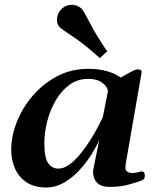

<svg xmlns="http://www.w3.org/2000/svg" viewBox="-20 -788 673 820"><path d="M179.2 12.7Q128.4 13.2 94.7 -8.5Q61 -30.3 44.4 -67.4Q27.8 -104.5 27.8 -148.9Q27.8 -205.6 51.3 -265.9Q74.7 -326.2 118.7 -377.9Q162.6 -429.7 223.1 -461.9Q283.7 -494.1 357.9 -494.1Q401.4 -494.1 437 -483.9Q472.7 -473.6 495.6 -457Q520 -470.7 539.3 -481.2Q558.6 -491.7 569.3 -491.7Q575.7 -491.7 580.3 -489.3Q585 -486.8 585 -480L517.1 -89.4Q515.6 -78.6 515.6 -71.8Q515.6 -59.1 525.1 -54Q534.7 -48.8 544.4 -48.8Q555.2 -48.8 568.6 -52.2Q582 -55.7 585.4 -55.7Q591.8 -55.7 595.2 -51Q598.6 -46.4 598.6 -38.6Q598.6 -28.3 594.5 -23.7Q590.3 -19 586.4 -17.6Q572.3 -12.2 534.4 -1Q496.6 10.3 449.2 10.3Q412.1 10.3 394.8 -7.6Q377.4 -25.4 377.4 -54.2Q377.4 -58.6 380.9 -76.2Q384.3 -93.8 388.9 -116.5Q393.6 -139.2 397.7 -159.4Q401.9 -179.7 403.8 -189.9Q392.6 -163.6 371.1 -129.2Q349.6 -94.7 320.3 -62.5Q291 -30.3 255.1 -9Q219.2 12.2 179.2 12.7ZM229 -67.9Q252 -67.9 275.6 -84.7Q299.3 -101.6 321.8 -128.9Q344.2 -156.2 363.5 -186.5Q382.8 -216.8 397.2 -244.1Q411.6 -271.5 419.4 -288.6L440.9 -398.4Q439 -418 416.7 -434.6Q394.5 -451.2 356.9 -451.2Q312 -451.2 277.1 -426Q242.2 -400.9 218.3 -359.9Q194.3 -318.8 181.9 -270.8Q169.4 -222.7 169.4 -176.8Q169.4 -113.8 186 -90.8Q202.6 -67.9 229 -67.9ZM406.2 -540Q340.3 -599.6 293 -630.6Q245.6 -661.6 235.4 -671.4Q223.1 -683.1 223.1 -704.1Q223.1 -715.8 228.3 -728.5Q233.4 -741.2 245.1 -751.5Q262.7 -767.6 285.6 -767.6Q298.8 -767.6 310.8 -762.5Q322.8 -757.3 329.1 -750Q338.9 -739.3 364.7 -688.5Q390.6 -637.7 438 -568.4Z"/></svg>

Font: Gelasio SemiBold
Style: Italic
Weight: 600
Italic angle: -8.5°
Designer: Eben Sorkin
Foundry: Eben Sorkin
Version: Version 1.008